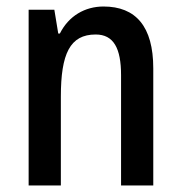

<svg xmlns="http://www.w3.org/2000/svg" viewBox="-20 -570 557 590"><path d="M298 -550C241 -550 191 -521 164 -467H159L147 -540H68V0H167V-273C167 -405 195 -464 274 -464C329 -464 352 -422 352 -339V0H451V-360C451 -489 397 -550 298 -550Z"/></svg>

Font: Noto Sans Myanmar UI Condensed Medium
Style: Regular
Weight: 500
Width: 3
Designer: Monotype Design Team
Foundry: Monotype Imaging Inc.
Version: Version 2.103